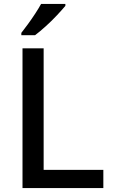

<svg xmlns="http://www.w3.org/2000/svg" viewBox="-20 -961 576 981"><path d="M95 0V-714H203V-93H508V0ZM314 -931Q299 -913 272 -884Q245 -855 214 -827Q183 -799 159 -781H89V-793Q104 -812 123 -838Q142 -864 160 -891.5Q178 -919 190 -941H314Z"/></svg>

Font: Noto Sans Ol Chiki Medium
Style: Regular
Weight: 500
Designer: Monotype Design Team, Lewis McGuffie
Foundry: Monotype Imaging Inc.
Version: Version 2.003; ttfautohint (v1.8.4.7-5d5b)